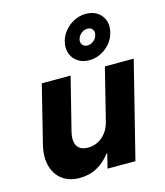

<svg xmlns="http://www.w3.org/2000/svg" viewBox="-116 -868 829 965"><g transform="rotate(-15 298.0 -385.5)"><path d="M180 9.2Q125 9.2 88.8 -18.3Q52.5 -45.8 40.4 -94.2Q28.3 -142.5 44.2 -205L117.5 -500H267.5L199.2 -227.5Q187.5 -180 202.9 -153.8Q218.3 -127.5 259.2 -127.5Q302.5 -127.5 335 -155.8Q367.5 -184.2 379.2 -232.5L445.8 -500H595.8L470.8 0H325.8L344.2 -75H340.8Q276.7 9.2 180 9.2ZM379.2 -550Q344.2 -550 319.6 -566.7Q295 -583.3 285 -611.2Q275 -639.2 283.3 -672.5Q290.8 -703.3 311.7 -727.5Q332.5 -751.7 360.8 -765.8Q389.2 -780 420 -780Q473.3 -780 501.2 -744.2Q529.2 -708.3 515.8 -656.7Q504.2 -610.8 465 -580.4Q425.8 -550 379.2 -550ZM389.2 -624.2Q405.8 -624.2 420.8 -635.8Q435.8 -647.5 440 -665Q444.2 -682.5 435.4 -694.2Q426.7 -705.8 410 -705.8Q392.5 -705.8 377.5 -693.8Q362.5 -681.7 358.3 -665Q354.2 -648.3 362.9 -636.2Q371.7 -624.2 389.2 -624.2Z"/></g></svg>

Font: Funnel Sans ExtraBold
Style: Italic
Weight: 800
Italic angle: -14.036°
Version: Version 1.000; Beta; Release 5; Build 24; ttfautohint (v1.8.